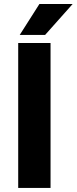

<svg xmlns="http://www.w3.org/2000/svg" viewBox="-20 -922 376 942"><path d="M69.3 -710.9V0H228V-710.9ZM201.2 -750.5 336.4 -902.3H173.3L76.7 -750.5Z"/></svg>

Font: Vazirmatn ExtraBold
Style: Regular
Weight: 800
Designer: Saber Rastikerdar
Foundry: Saber Rastikerdar
Version: Version 33.003